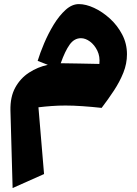

<svg xmlns="http://www.w3.org/2000/svg" viewBox="-20 -532 679 951"><path d="M216.8 -210.9 166.5 -230.5Q178.2 -269 198.5 -317.1Q218.8 -365.2 245.8 -409.7Q272.9 -454.1 304.7 -482.9Q336.4 -511.7 370.6 -511.7Q405.3 -511.7 446 -492.9Q486.8 -474.1 524.2 -440.2Q561.5 -406.2 585.2 -361.1Q608.9 -315.9 608.9 -263.2Q608.9 -216.8 591.1 -172.1Q573.2 -127.4 544.7 -84Q516.1 -40.5 483.4 2.4Q435.1 -2.9 388.7 -6.1Q342.3 -9.3 304.7 -9.3Q268.6 -9.3 235.4 -6.8Q202.1 -4.4 170.4 -0.5L198.2 330.1L42.5 399.4L31.7 14.6Q30.3 -52.2 55.7 -98.4Q81.1 -144.5 124 -172.4Q167 -200.2 216.8 -210.9ZM280.8 -218.8Q324.2 -218.3 374.3 -217.3Q424.3 -216.3 472.2 -215.3Q476.1 -252 462.2 -280.8Q448.2 -309.6 425.8 -326.2Q403.3 -342.8 380.9 -342.8Q347.7 -342.8 325 -311Q302.2 -279.3 280.8 -218.8Z"/></svg>

Font: Pinar-DS1-FD ExtraBold
Style: Regular
Weight: 800
Designer: Amin Abedi
Version: Version 2.000